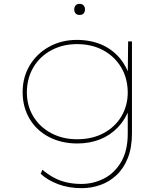

<svg xmlns="http://www.w3.org/2000/svg" viewBox="-20 -741 862 1001"><path d="M406 240Q338 240 282.5 219Q227 198 192 165L201 144Q227 166 257 183Q287 200 324 209Q361 218 404 218Q467 218 522.5 189.5Q578 161 612 102.5Q646 44 646 -44V-179L657 -180Q634 -118 594 -76.5Q554 -35 500.5 -14Q447 7 383 7Q300 7 235 -27Q170 -61 134 -122Q98 -183 98 -261Q98 -339 135.5 -401Q173 -463 237.5 -498Q302 -533 381 -533Q419 -533 455 -525.5Q491 -518 522 -502.5Q553 -487 578.5 -464.5Q604 -442 623.5 -412Q643 -382 656 -344L646 -346L648 -525H668V-47Q668 28 646.5 82.5Q625 137 587.5 172Q550 207 503 223.5Q456 240 406 240ZM382 -15Q461 -15 520.5 -47Q580 -79 613 -134.5Q646 -190 646 -260Q645 -335 611 -391Q577 -447 518 -479Q459 -511 381 -511Q308 -511 248.5 -479.5Q189 -448 155 -391.5Q121 -335 120 -261Q120 -189 154 -133.5Q188 -78 247.5 -46.5Q307 -15 382 -15ZM395 -663Q381 -663 374 -671Q367 -679 367 -692Q367 -704 374 -712.5Q381 -721 395 -721Q408 -721 415.5 -713Q423 -705 423 -692Q423 -679 416 -671Q409 -663 395 -663Z"/></svg>

Font: Lexend Mega Thin
Style: Regular
Weight: 250
Version: Version 1.007